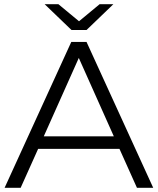

<svg xmlns="http://www.w3.org/2000/svg" viewBox="-20 -901 757 921"><path d="M553 -187H163L79 0H2L322 -700H395L715 0H637ZM526 -247 358 -623 190 -247ZM524 -881 395 -757H323L194 -881H260L359 -799L458 -881Z"/></svg>

Font: Montserrat-Regular
Style: Regular
Weight: 400
Version: Version 7.200